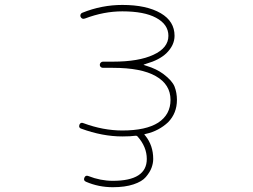

<svg xmlns="http://www.w3.org/2000/svg" viewBox="-20 -576 1040 790"><path d="M444.3 194.3Q385.7 194.3 334 171.9Q322.3 167 327.1 155.3Q332 143.6 343.8 148.4Q393.6 168 444.3 168Q584 168 584 78.1Q584 28.3 545.9 -14.6Q543 -17.6 539.1 -17.6Q517.6 -14.6 483.4 -14.6Q401.4 -14.6 313.5 -46.9Q305.7 -49.8 305.7 -56.6Q305.7 -59.6 306.6 -62.5Q311.5 -74.2 323.2 -69.3Q404.3 -39.1 483.4 -39.1Q580.1 -39.1 630.9 -71.3Q681.6 -104.5 681.6 -165Q681.6 -228.5 621.1 -262.7Q561.5 -296.9 444.3 -296.9H403.3Q398.4 -296.9 394.5 -300.3Q390.6 -303.7 390.6 -309.1Q390.6 -314.5 394.5 -318.4Q398.4 -322.3 403.3 -322.3H444.3Q550.8 -322.3 611.3 -350.6Q672.9 -378.9 672.9 -428.7Q672.9 -475.6 622.1 -502.9Q573.2 -529.3 483.4 -529.3Q407.2 -529.3 330.1 -500Q317.4 -495.1 311.5 -506.8Q309.6 -511.7 311.5 -516.6Q313.5 -521.5 318.4 -523.4Q398.4 -555.7 483.4 -555.7Q583 -555.7 641.6 -521.5Q698.2 -488.3 698.2 -428.7Q698.2 -389.6 664.1 -356.4Q634.8 -329.1 584 -314.5L572.3 -310.5Q571.3 -310.5 571.3 -309.6Q571.3 -308.6 572.3 -308.6L584 -304.7Q623 -293 652.3 -271.5Q688.5 -244.1 698.2 -219.7Q708 -194.3 708 -165Q708 -110.4 671.9 -73.2Q653.3 -55.7 630.4 -43.5Q607.4 -31.2 581.1 -25.4L577.1 -24.4Q572.3 -23.4 575.2 -20.5L578.1 -17.6Q610.4 22.5 610.4 78.1Q610.4 95.7 603.5 114.3Q596.7 132.8 580.1 152.3Q564.5 170.9 529.3 182.6Q494.1 194.3 444.3 194.3Z"/></svg>

Font: Rounded-X Mgen+ 2m thin
Style: Regular
Weight: 100
Designer: [Source Han Sans]
Ryoko NISHIZUKA  (kana & ideographs); Paul D. Hunt (Latin, Greek & Cyrillic); Wenlong ZHANG  (bopomofo
Version: Version 1.059.20150602